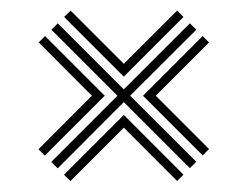

<svg xmlns="http://www.w3.org/2000/svg" viewBox="-20 -557 463 359"><path d="M75.7 -254.1 199.6 -378 76.1 -501.5 88 -513.4 211.5 -389.9 335 -513.4 347.1 -501.5 223.4 -378 347.1 -254.5 335 -242.6 211.5 -366.1 87.9 -242.2ZM51.9 -277.9 151.8 -378 52.3 -477.7 64.2 -489.6 175.8 -378 63.8 -266ZM99.9 -525.3 112 -537.2 211.5 -437.7 311.2 -537.2 323.1 -525.3 211.5 -413.7ZM99.7 -230.3 211.5 -342.1 323.1 -230.4 311.2 -218.6 211.5 -318.3 111.6 -218.4ZM247.4 -378 359 -489.6 370.9 -477.7 271.2 -378 370.9 -278.3 359 -266.4Z"/></svg>

Font: Big Shoulders Inline Text SC Thin
Style: Regular
Weight: 100
Designer: Patric King
Foundry: XO Type Co
Version: Version 2.002